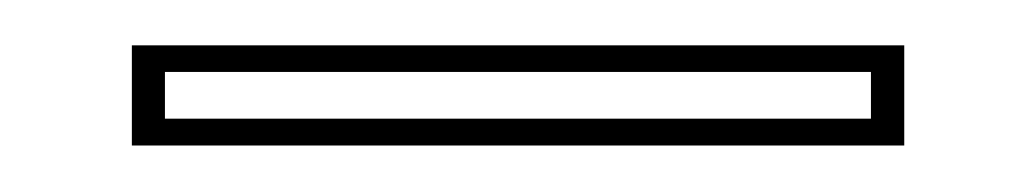

<svg xmlns="http://www.w3.org/2000/svg" viewBox="-20 -692 448 83"><path d="M37 -629.1V-672.4H370.9V-629.1ZM51.3 -640.7H356.5V-660.9H51.3Z"/></svg>

Font: Kalnia Glaze Thin
Style: Regular
Weight: 100
Version: Version 1.110